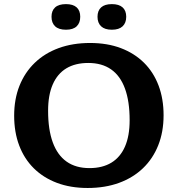

<svg xmlns="http://www.w3.org/2000/svg" viewBox="-20 -924 885 956"><path d="M428.5 -710Q514 -710 581.5 -684.5Q649 -659 696.8 -611.8Q744.5 -564.5 769.5 -498.2Q794.5 -432 794.5 -350Q794.5 -267.5 768 -200.8Q741.5 -134 692 -86.5Q642.5 -39 572.8 -13.5Q503 12 416.5 12Q331 12 263.5 -13.5Q196 -39 148.2 -86.2Q100.5 -133.5 75.5 -199.8Q50.5 -266 50.5 -348Q50.5 -430.5 77 -497Q103.5 -563.5 153 -611.2Q202.5 -659 272.2 -684.5Q342 -710 428.5 -710ZM425.5 -87Q490 -87 534.5 -114Q579 -141 602.2 -194Q625.5 -247 625.5 -325.5Q625.5 -419.5 602.2 -483Q579 -546.5 533.2 -578.5Q487.5 -610.5 419.5 -610.5Q355 -610.5 310.5 -583.8Q266 -557 242.8 -504Q219.5 -451 219.5 -372.5Q219.5 -278.5 242.8 -215Q266 -151.5 311.8 -119.2Q357.5 -87 425.5 -87ZM308.5 -776Q272.5 -776 254.5 -793Q236.5 -810 236.5 -840.5Q236.5 -871 254.5 -887.2Q272.5 -903.5 308.5 -903.5Q344 -903.5 361.8 -887.2Q379.5 -871 379.5 -840.5Q379.5 -810 361.8 -793Q344 -776 308.5 -776ZM537 -776Q501.5 -776 483.5 -793Q465.5 -810 465.5 -840.5Q465.5 -871 483.5 -887.2Q501.5 -903.5 537 -903.5Q572.5 -903.5 590.5 -887.2Q608.5 -871 608.5 -840.5Q608.5 -810 590.5 -793Q572.5 -776 537 -776Z"/></svg>

Font: Newsreader 9pt SemiBold
Style: Regular
Weight: 600
Designer: Hugues Gentile
Foundry: Production Type
Version: Version 1.003